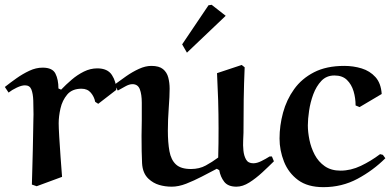

<svg xmlns="http://www.w3.org/2000/svg" viewBox="-27 -771 1632 801"><path d="M231.9 -33.2 126 5.9 106 -1Q106.9 -30.8 107.9 -69.3Q108.9 -107.9 109.9 -147Q110.8 -186 111.3 -219.5Q111.8 -252.9 112.3 -273.4L112.8 -293.9Q112.8 -323.7 111.8 -351.8Q110.8 -379.9 104 -397.5Q97.2 -415 77.1 -415Q63 -415 43 -405.5Q22.9 -396 8.8 -384.8L-6.8 -408.2Q16.1 -426.3 42 -444.6Q67.9 -462.9 95.5 -475.8Q123 -488.8 150.9 -488.8Q191.9 -488.8 204.3 -463.9Q216.8 -439 216.8 -401.9L228 -397Q248 -418 272 -438.5Q295.9 -459 323 -472.4Q350.1 -485.8 378.9 -485.8Q421.9 -485.8 439.9 -458Q458 -430.2 458 -396L382.8 -337.9L370.1 -346.2Q366.2 -367.2 352.1 -384Q337.9 -400.9 313 -400.9Q273.9 -400.9 253.4 -376.5Q232.9 -352.1 225.3 -318.6Q217.8 -285.2 217.8 -256.8Q217.8 -240.7 220 -201.9Q222.2 -163.1 225.6 -117.2Q229 -71.3 231.9 -33.2Z M878.4 -465.8 981.4 -500 993.7 -490.2Q990.7 -422.4 989.7 -354.2Q988.8 -286.1 988.8 -216.8Q988.8 -207 987.5 -186Q986.3 -165 988.5 -143.1Q990.7 -121.1 999.5 -105.5Q1008.3 -89.8 1029.8 -89.8Q1044.9 -89.8 1063.2 -98.9Q1081.5 -107.9 1097.7 -118.2H1107.4L1115.7 -98.1Q1094.7 -77.1 1067.6 -52Q1040.5 -26.9 1012.9 -9.5Q985.4 7.8 959.5 7.8Q924.3 7.8 908.4 -12.7Q892.6 -33.2 887.7 -61L877.4 -66.9Q848.6 -51.8 815.2 -34.4Q781.7 -17.1 749.8 -4.6Q717.8 7.8 689.5 7.8Q661.6 7.8 637 0.5Q612.3 -6.8 592.8 -24.9Q567.9 -47.9 565.7 -90.3Q563.5 -132.8 563.5 -204.1Q563.5 -221.2 564 -237.5Q564.5 -253.9 564.5 -269Q564.5 -308.1 564.5 -342.5Q564.5 -377 556.4 -398.4Q548.3 -419.9 525.4 -419.9Q512.2 -419.9 495.4 -410.4Q478.5 -400.9 464.4 -393.1L450.7 -418Q473.6 -435.1 499.5 -453.1Q525.4 -471.2 552.5 -483.6Q579.6 -496.1 604.5 -496.1Q636.7 -496.1 653.1 -482.7Q669.4 -469.2 675 -447.5Q680.7 -425.8 680.7 -400.9Q680.7 -370.1 677 -321Q673.3 -272 673.3 -226.1Q673.3 -176.3 679.9 -140.1Q686.5 -104 707 -85Q727.5 -65.9 769.5 -65.9Q804.7 -65.9 831.5 -80.6Q858.4 -95.2 883.3 -113.8Q884.3 -142.6 884.5 -173.8Q884.8 -205.1 884.8 -235.8Q884.8 -294.9 883.1 -352.8Q881.3 -410.6 878.4 -465.8ZM752.9 -551.3 732.9 -585.9 842.8 -749 856 -751 914.6 -705.1Z M1565.4 -378.9 1473.1 -324.2 1456.5 -331.1Q1456.5 -361.8 1448 -390.4Q1439.5 -418.9 1420.4 -437.5Q1401.4 -456.1 1368.2 -456.1Q1335 -456.1 1313.7 -433.6Q1292.5 -411.1 1280 -377.7Q1267.6 -344.2 1262.5 -309.1Q1257.3 -273.9 1257.3 -248Q1257.3 -220.2 1263.9 -187.5Q1270.5 -154.8 1285.9 -125.5Q1301.3 -96.2 1327.9 -77.6Q1354.5 -59.1 1393.6 -59.1Q1436.5 -59.1 1478.5 -79.1Q1520.5 -99.1 1558.6 -127.9L1570.3 -125L1580.6 -110.8Q1529.8 -60.1 1464.6 -25.1Q1399.4 9.8 1322.3 9.8Q1256.3 9.8 1216.3 -20Q1176.3 -49.8 1157.7 -96.9Q1139.2 -144 1139.2 -192.9Q1139.2 -247.1 1153.8 -301Q1168.5 -355 1200 -398.9Q1231.4 -442.9 1283 -469.5Q1334.5 -496.1 1409.2 -496.1Q1447.3 -496.1 1481.7 -485.6Q1516.1 -475.1 1539.3 -449.5Q1562.5 -423.8 1565.4 -378.9Z"/></svg>

Font: Aref Ruqaa
Style: Bold
Weight: 700
Designer: Abdullah Aref
Version: Version 1.002